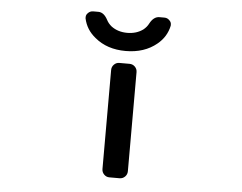

<svg xmlns="http://www.w3.org/2000/svg" viewBox="-52 -833 1105 875"><g transform="rotate(5 500.0 -395.5)"><path d="M307.6 -734.4Q307.6 -737.3 307.6 -740.2Q307.6 -750 315.4 -757.8Q325.2 -768.6 339.8 -768.6H363.3Q388.7 -768.6 406.2 -735.4Q414.1 -719.7 429.7 -707Q460 -684.6 502.4 -684.6Q544.9 -684.6 575.2 -707Q590.8 -719.7 598.6 -735.4Q616.2 -768.6 642.6 -768.6H666Q679.7 -768.6 689.5 -757.8Q697.3 -750 697.3 -740.2Q697.3 -737.3 697.3 -734.4Q686.5 -682.6 644.5 -648.4Q587.9 -601.6 502.4 -601.6Q417 -601.6 361.3 -648.4Q318.4 -682.6 307.6 -734.4ZM478.5 -21.5Q464.8 -21.5 454.6 -31.7Q444.3 -42 444.3 -56.6V-509.8Q444.3 -524.4 454.6 -534.7Q464.8 -544.9 478.5 -544.9H525.4Q540 -544.9 550.3 -534.7Q560.5 -524.4 560.5 -509.8V-56.6Q560.5 -42 550.3 -31.7Q540 -21.5 525.4 -21.5Z"/></g></svg>

Font: Gen Jyuu Gothic L Monospace Medium
Style: Regular
Weight: 500
Designer: [Source Han Sans]
Ryoko NISHIZUKA  (kana & ideographs); Paul D. Hunt (Latin, Greek & Cyrillic); Wenlong ZHANG  (bopomofo
Version: Version 1.002.20150607